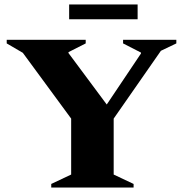

<svg xmlns="http://www.w3.org/2000/svg" viewBox="-20 -838 818 858"><path d="M209 0V-16L298 -58V-308L82 -602L10 -644V-660H363V-644L286 -605V-601L457 -371L610 -599V-603L530 -644V-660H768V-644L699 -611L488 -308V-58L577 -16V0ZM289 -752V-818H595V-752Z"/></svg>

Font: Spectral ExtraBold
Style: Regular
Weight: 800
Designer: Jean-Baptiste Levee
Foundry: Production Type
Version: Version 2.001